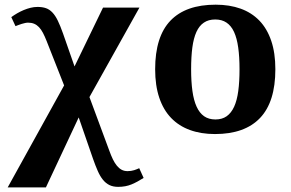

<svg xmlns="http://www.w3.org/2000/svg" viewBox="-20 -569 1256 829"><path d="M178.2 240.2H13.2L256.8 -200.2L181.2 -392.1Q173.3 -412.1 165.5 -427Q157.7 -441.9 148.4 -451.7Q139.2 -461.4 127.7 -466.3Q116.2 -471.2 101.1 -471.2Q95.7 -471.2 88.4 -469.7Q81.1 -468.3 73.5 -465.8Q65.9 -463.4 58.8 -460.7Q51.8 -458 46.9 -456.1L28.8 -495.1Q41 -503.9 54.4 -511.7Q67.9 -519.5 82.5 -525.6Q97.2 -531.7 112.1 -535.4Q127 -539.1 142.1 -539.1Q163.1 -539.1 178.5 -533.7Q193.8 -528.3 206.3 -515.1Q218.8 -502 229.5 -480Q240.2 -458 252 -424.8L301.8 -282.2L424.8 -536.1H582L366.2 -149.9L452.1 82Q459.5 102.5 467.3 118.7Q475.1 134.8 484.4 146.2Q493.7 157.7 504.9 163.8Q516.1 169.9 530.8 169.9Q546.4 169.9 559.1 165.8Q571.8 161.6 581.1 157.2L600.1 199.2Q573.7 216.3 548.1 227.1Q522.5 237.8 490.2 237.8Q468.3 237.8 452.4 230Q436.5 222.2 424.3 207Q412.1 191.9 402.1 169.2Q392.1 146.5 381.8 117.2L319.8 -62Z M1168.9 -270Q1168.9 -128.9 1102.8 -59.6Q1036.6 9.8 908.2 9.8Q848.1 9.8 800.3 -7.6Q752.4 -24.9 719 -59.6Q685.5 -94.2 667.7 -147Q649.9 -199.7 649.9 -270Q649.9 -411.1 716.1 -480Q782.2 -548.8 911.1 -548.8Q971.2 -548.8 1018.8 -531.7Q1066.4 -514.6 1099.9 -480Q1133.3 -445.3 1151.1 -392.8Q1168.9 -340.3 1168.9 -270ZM805.2 -270Q805.2 -216.8 810.8 -176.3Q816.4 -135.7 828.9 -108.4Q841.3 -81.1 861.3 -67.1Q881.3 -53.2 910.2 -53.2Q939 -53.2 958.7 -67.1Q978.5 -81.1 991 -108.4Q1003.4 -135.7 1008.8 -176.3Q1014.2 -216.8 1014.2 -270Q1014.2 -323.7 1008.5 -364Q1002.9 -404.3 990.5 -431.2Q978 -458 958 -471.4Q938 -484.9 909.2 -484.9Q880.4 -484.9 860.4 -471.4Q840.3 -458 828.1 -431.2Q815.9 -404.3 810.5 -364Q805.2 -323.7 805.2 -270Z"/></svg>

Font: Droids
Style: b
Weight: 700
Foundry: Ascender Corporation
Version: Version 1.00 build 113